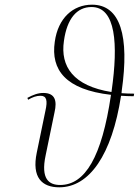

<svg xmlns="http://www.w3.org/2000/svg" viewBox="-20 -790 593 820"><path d="M233 10C362 10 458 -129 497 -381C514 -380 532 -379 551 -379L553 -390C534 -390 516 -391 499 -392C499 -396 500 -399 500 -403C533 -635 495 -770 373 -770C292 -770 228 -713 214 -612C196 -491 261 -407 454 -385C415 -119 343 0 237 0C190 0 153 -24 175 -127L213 -311C224 -359 216 -393 165 -393C142 -393 121 -385 97 -372L100 -364C119 -375 135 -381 153 -381C179 -381 184 -361 174 -317L137 -138C115 -32 159 10 233 10ZM253 -615C266 -710 308 -760 371 -760C475 -760 485 -601 457 -404L456 -397C293 -423 237 -506 253 -615Z"/></svg>

Font: Noto Serif Display ExtraCondensed ExtraLight
Style: Italic
Weight: 200
Width: 2
Italic angle: -12°
Designer: Monotype Design Team
Foundry: Monotype Imaging Inc.
Version: Version 2.009